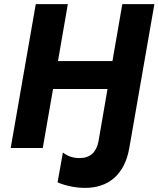

<svg xmlns="http://www.w3.org/2000/svg" viewBox="-20 -720 771 934"><path d="M575 -700 527 -423H262L310 -700H154L32 0H188L238 -287H503L459 -32C449 20 419 49 367 49C331 49 305 37 286 22L260 167C301 185 351 194 394 194C505 194 586 132 609 0L731 -700Z"/></svg>

Font: Fixel Display 20240404
Style: Bold Italic
Weight: 700
Italic angle: -10°
Designer: AlfaBravo + MacPaw
Foundry: Kyrylo Tkachov, Marchela Mozhyna, Serhii Makarenko, Maria Weinstein, Zakhar Kryvoshyya
Version: Version 1.211;Glyphs 3.2 (3225)